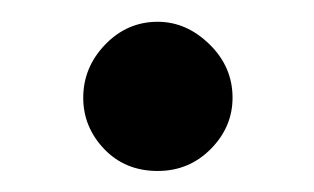

<svg xmlns="http://www.w3.org/2000/svg" viewBox="-20 -386 293 179"><path d="M127 -226.6Q96.7 -226.6 77.1 -247.1Q57.6 -267.6 57.6 -294.9Q57.6 -323.2 78.1 -344.5Q98.6 -365.7 127 -365.7Q153.8 -365.7 175.3 -344.7Q196.8 -323.7 196.8 -294.9Q196.8 -267.6 176.5 -247.1Q156.2 -226.6 127 -226.6Z"/></svg>

Font: Linux Biolinum
Style: Bold
Weight: 700
Designer: Philipp H. Poll
Foundry: Philipp H. Poll
Version: Version 1.3.2 ; ttfautohint (v0.9)